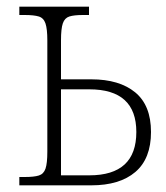

<svg xmlns="http://www.w3.org/2000/svg" viewBox="-20 -556 498 576"><path d="M38 0V-25H54Q82 -25 96.5 -29.5Q111 -34 116.5 -50Q122 -66 122 -101V-435Q122 -469 116.5 -485.5Q111 -502 96.5 -506.5Q82 -511 54 -511H38V-536H247V-511H229Q202 -511 188 -506.5Q174 -502 168.5 -486Q163 -470 163 -435V-318H254Q338 -318 385.5 -279Q433 -240 433 -160Q433 -80 386 -40Q339 0 254 0ZM163 -30H248Q389 -30 389 -160Q389 -288 248 -288H163Z"/></svg>

Font: Noto Serif SemiCondensed ExtraLight
Style: Regular
Weight: 200
Width: 4
Designer: Monotype Design Team
Foundry: Monotype Imaging Inc.
Version: Version 2.014